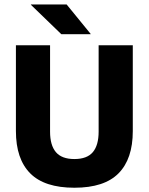

<svg xmlns="http://www.w3.org/2000/svg" viewBox="-20 -847 683 882"><path d="M321.7 15.4Q184.3 15.4 118.7 -50.8Q53.1 -117 53.1 -244.8V-639H210V-242.2Q210 -179.8 236.8 -148.1Q263.7 -116.4 321.7 -116.4Q379.8 -116.4 406.5 -148.1Q433.1 -179.8 433.1 -242.2V-639H590V-244.8Q590 -117 524.6 -50.8Q459.3 15.4 321.7 15.4ZM286.1 -826.5 396.4 -691.3V-690H261.6L122 -824.9V-826.5Z"/></svg>

Font: Anek Bangla Medium
Style: Regular
Weight: 500
Designer: Sulekha Rajkumar (Bangla), Yesha Goshar (Latin)
Foundry: Ek Type
Version: Version 1.003